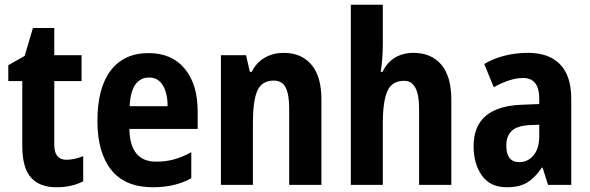

<svg xmlns="http://www.w3.org/2000/svg" viewBox="-20 -780 2491 810"><path d="M260 -106Q292 -106 331 -121V-15Q308 -3 279.5 3.5Q251 10 218 10Q147 10 110.5 -31Q74 -72 74 -165V-438H15V-505L84 -544L119 -662H209V-547H324V-438H209V-169Q209 -106 260 -106Z M607 -556Q705 -556 759.5 -490Q814 -424 814 -309V-236H526Q528 -98 639 -98Q679 -98 714 -107.5Q749 -117 787 -138V-28Q719 10 625 10Q508 10 449.5 -63Q391 -136 391 -270Q391 -409 447 -482.5Q503 -556 607 -556ZM609 -453Q573 -453 551.5 -424Q530 -395 527 -332H687Q687 -387 667 -420Q647 -453 609 -453Z M1177 -557Q1251 -557 1293.5 -507.5Q1336 -458 1336 -360V0H1200V-323Q1200 -380 1185.5 -410Q1171 -440 1135 -440Q1085 -440 1066 -398Q1047 -356 1047 -261V0H912V-547H1018L1034 -477H1042Q1062 -517 1097.5 -537Q1133 -557 1177 -557Z M1595 -595Q1595 -563 1592.5 -531.5Q1590 -500 1586 -477H1594Q1613 -517 1646.5 -537Q1680 -557 1724 -557Q1800 -557 1842 -507Q1884 -457 1884 -360V0H1748V-323Q1748 -439 1685 -439Q1633 -439 1614 -395Q1595 -351 1595 -261V0H1460V-760H1595Z M2208 -557Q2296 -557 2343 -508.5Q2390 -460 2390 -363V0H2292L2269 -73H2266Q2238 -31 2205 -10.5Q2172 10 2118 10Q2048 10 2013 -39.5Q1978 -89 1978 -162Q1978 -248 2029 -291Q2080 -334 2179 -338L2255 -341V-363Q2255 -451 2187 -451Q2159 -451 2128 -441Q2097 -431 2063 -412L2023 -510Q2061 -533 2108.5 -545Q2156 -557 2208 -557ZM2211 -252Q2161 -249 2138.5 -227.5Q2116 -206 2116 -166Q2116 -96 2171 -96Q2207 -96 2231 -125Q2255 -154 2255 -205V-254Z"/></svg>

Font: Noto Sans Condensed
Style: Bold
Weight: 700
Width: 3
Designer: Monotype Design Team
Foundry: Monotype Imaging Inc.
Version: Version 2.013; ttfautohint (v1.8.4.7-5d5b)